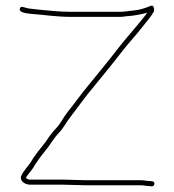

<svg xmlns="http://www.w3.org/2000/svg" viewBox="-20 -678 618 682"><path d="M278.5 -20H479C490 -20 500.5 -17 511 -17L519 -16C530.6 -16 532.4 -34 520 -34L512 -35C501.1 -35 490.8 -38 479 -38H279C256.1 -38 227.9 -40 205 -40H87C80.1 -40 75.7 -42.3 72 -46C73.3 -49.3 76.7 -54.3 82 -61C92.4 -75.3 97.3 -78.7 105 -94C114.9 -108.9 126.5 -125.2 139 -140C158.1 -162.6 170.6 -187.6 191 -208C208.9 -227.7 215.4 -244.8 235 -269C259.1 -300.6 285.5 -337.7 313 -370C342.6 -406.3 382 -454.1 411 -492C437.6 -526.7 460.2 -549.3 484 -580C499 -599.6 514.5 -616.4 526 -636C528 -639.3 528 -644.5 526 -651.5C524 -658.5 519.3 -660 512 -656C496 -649.1 474 -642 453 -640.5C437.2 -639.4 422.4 -636 406 -636H233C191.4 -636 153.4 -640.5 115 -644C102.9 -646.2 79.9 -646.7 70 -651C62 -653 53.3 -657 50.5 -647.5C46.2 -633 74.3 -630.8 88 -629C135.1 -625.6 181.4 -618 233 -618H406C417.2 -618 429.2 -621 439 -621C462.7 -623.6 483.3 -627.4 503 -633C492.9 -617.9 482.3 -607.1 470 -591C445 -560.6 424.4 -538.4 397 -503C368 -465.2 328.5 -417.3 299 -381C271.5 -348.8 245.5 -311.5 220 -280C201.5 -256.1 195.8 -238.8 178 -221C165.6 -208.6 152.5 -190 143 -175C127.5 -155.6 102.4 -125.3 90 -103C80.4 -87.7 61.6 -69.5 55 -52C49.6 -34.4 69.7 -22 87 -22H205C227 -22 255.5 -20 278.5 -20Z"/></svg>

Font: HoneyBee
Style: BLn
Weight: 100
Foundry: Cannot Into Space Fonts
Version: Version 0.89